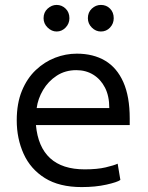

<svg xmlns="http://www.w3.org/2000/svg" viewBox="-20 -748 600 780"><path d="M312 12Q221 12 162.5 -24.5Q104 -61 76 -123Q48 -185 48 -259Q48 -328 69 -379Q90 -430 125.5 -463.5Q161 -497 204 -513.5Q247 -530 292 -530Q359 -530 407 -501.5Q455 -473 481 -414.5Q507 -356 507 -267Q507 -263 507 -255Q507 -247 507 -240H126Q134 -151 183.5 -105.5Q233 -60 324 -60Q375 -60 409 -68Q443 -76 458 -83L469 -17Q457 -8 412.5 2Q368 12 312 12ZM129 -309H424Q424 -358 406.5 -392Q389 -426 359 -444.5Q329 -463 290 -463Q245 -463 210.5 -440.5Q176 -418 155 -382.5Q134 -347 129 -309ZM390 -620Q369 -620 353 -636Q337 -652 337 -674Q337 -698 353 -713Q369 -728 390 -728Q412 -728 427 -713Q442 -698 442 -674Q442 -652 427 -636Q412 -620 390 -620ZM210 -620Q190 -620 173.5 -636Q157 -652 157 -674Q157 -698 173.5 -713Q190 -728 210 -728Q231 -728 246.5 -713Q262 -698 262 -674Q262 -652 246.5 -636Q231 -620 210 -620Z"/></svg>

Font: Ubuntu Sans Mono
Style: Regular
Weight: 400
Monospace: yes
Designer: Dalton Maag Ltd
Foundry: Dalton Maag Ltd
Version: Version 1.006